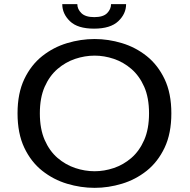

<svg xmlns="http://www.w3.org/2000/svg" viewBox="-20 -894 915 925"><path d="M436 11Q369 11 303.2 -8.8Q237.5 -28.5 183.5 -71.2Q129.5 -114 97 -182.5Q64.5 -251 64.5 -348Q64.5 -444.5 97 -512.8Q129.5 -581 183.5 -623.8Q237.5 -666.5 303.2 -686.2Q369 -706 436 -706Q502 -706 567.5 -686.2Q633 -666.5 686.8 -623.8Q740.5 -581 773 -512.8Q805.5 -444.5 805.5 -348Q805.5 -251 773 -182.5Q740.5 -114 686.8 -71.2Q633 -28.5 567.5 -8.8Q502 11 436 11ZM436 -69Q482 -69 528.2 -84.5Q574.5 -100 613 -133.2Q651.5 -166.5 674.8 -219.8Q698 -273 698 -348Q698 -423 674.8 -475.8Q651.5 -528.5 613 -561.8Q574.5 -595 528.2 -610.5Q482 -626 436 -626Q389 -626 342.5 -610.5Q296 -595 257.2 -561.8Q218.5 -528.5 195.2 -475.8Q172 -423 172 -348Q172 -273 195.2 -219.8Q218.5 -166.5 257.2 -133.2Q296 -100 342.5 -84.5Q389 -69 436 -69ZM433 -756Q354 -756 317 -791.8Q280 -827.5 280 -874H352.5Q352.5 -850 372 -830.8Q391.5 -811.5 434 -811.5Q477.5 -811.5 496.2 -830.8Q515 -850 515 -874H587.5Q587.5 -827.5 549.8 -791.8Q512 -756 433 -756Z"/></svg>

Font: Trispace SemiExpanded
Style: Regular
Weight: 400
Width: 6
Designer: Tyler Finck
Foundry: Etcetera Type Company
Version: Version 1.210; ttfautohint (v1.8.3)